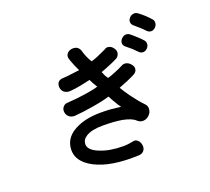

<svg xmlns="http://www.w3.org/2000/svg" viewBox="-136 -998 1271 1163"><g transform="rotate(-20 500.0 -416.5)"><path d="M769.5 -715.8Q754.9 -725.6 739.3 -722.7Q725.6 -718.8 714.8 -707Q705.1 -695.3 705.1 -681.6Q705.1 -667 718.8 -656.2Q739.3 -639.6 753.9 -627Q768.6 -613.3 780.3 -600.6Q792 -586.9 808.6 -586.9Q822.3 -586.9 834 -597.7Q845.7 -608.4 847.7 -623Q849.6 -639.6 838.9 -651.4Q824.2 -668 806.6 -683.6Q787.1 -702.1 769.5 -715.8ZM858.4 -819.3Q844.7 -829.1 829.1 -825.2Q814.5 -822.3 804.7 -810.5Q794.9 -798.8 794.9 -785.2Q795.9 -769.5 809.6 -758.8L826.2 -744.1Q843.8 -729.5 850.6 -722.7Q861.3 -712.9 869.1 -704.1Q881.8 -689.5 897.5 -689.5Q912.1 -689.5 923.8 -700.2Q935.5 -710.9 937.5 -725.6Q940.4 -742.2 929.7 -753.9Q913.1 -772.5 896.5 -788.1Q876 -806.6 858.4 -819.3ZM374 -695.3V-693.4Q383.8 -667 388.7 -655.3Q396.5 -636.7 406.2 -617.2L380.9 -614.3Q356.4 -611.3 342.8 -609.4Q319.3 -606.4 297.9 -605.5Q277.3 -605.5 265.6 -591.8Q255.9 -578.1 257.8 -559.6Q259.8 -541 272.5 -529.3Q288.1 -515.6 311.5 -516.6Q348.6 -519.5 386.7 -527.3Q418 -533.2 445.3 -540Q452.1 -524.4 458 -514.6Q461.9 -507.8 470.7 -493.2L475.6 -486.3Q449.2 -476.6 387.7 -467.8Q328.1 -459 276.4 -456.1Q253.9 -456.1 243.2 -441.4Q232.4 -428.7 234.4 -410.2Q236.3 -390.6 250 -378.9Q264.6 -365.2 288.1 -366.2Q339.8 -370.1 404.3 -380.9Q477.5 -392.6 518.6 -406.2Q535.2 -374 543 -362.3Q551.8 -345.7 569.3 -321.3L547.9 -324.2Q519.5 -328.1 502.9 -329.1Q475.6 -331.1 440.4 -331.1Q339.8 -331.1 272.5 -294.9Q196.3 -253.9 196.3 -176.8Q196.3 -103.5 284.2 -55.7Q387.7 0 574.2 -8.8Q596.7 -11.7 606.4 -28.3Q615.2 -43 611.3 -62.5Q607.4 -82 594.7 -92.8Q581.1 -105.5 563.5 -99.6Q543 -96.7 533.2 -94.7Q516.6 -92.8 500 -92.8Q414.1 -92.8 352.5 -118.2Q288.1 -143.6 288.1 -181.6Q288.1 -211.9 318.4 -230.5Q354.5 -252.9 425.8 -252.9Q498 -252.9 549.8 -244.1Q608.4 -232.4 629.9 -210.9Q647.5 -194.3 669.9 -196.3Q690.4 -198.2 706.1 -213.9Q721.7 -228.5 723.6 -249Q726.6 -270.5 710.9 -286.1Q678.7 -319.3 644.5 -366.2Q620.1 -399.4 600.6 -432.6L609.4 -436.5Q637.7 -447.3 656.2 -455.1Q688.5 -468.8 710 -480.5Q726.6 -491.2 728.5 -507.8Q730.5 -523.4 718.8 -537.1Q708 -551.8 692.4 -557.6Q674.8 -563.5 660.2 -555.7Q633.8 -542 606.4 -531.2Q579.1 -519.5 555.7 -512.7Q546.9 -523.4 542 -533.2Q538.1 -541 530.3 -559.6Q561.5 -570.3 585.9 -581.1Q615.2 -592.8 643.6 -607.4Q659.2 -620.1 661.1 -638.7Q662.1 -654.3 650.4 -668.9Q639.6 -683.6 625 -687.5Q607.4 -692.4 593.8 -681.6Q565.4 -668 540 -657.2Q511.7 -645.5 496.1 -641.6Q483.4 -661.1 475.6 -679.7Q466.8 -699.2 460 -724.6Q453.1 -743.2 435.5 -751Q418.9 -756.8 400.4 -752Q381.8 -746.1 374 -732.4Q364.3 -716.8 374 -695.3Z"/></g></svg>

Font: GungsuhChe
Style: Regular
Weight: 400
Monospace: yes
Version: Version 2.21